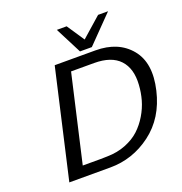

<svg xmlns="http://www.w3.org/2000/svg" viewBox="-154 -1025 1098 1159"><g transform="rotate(-20 395.0 -445.5)"><path d="M338 -891H401L476 -779L603 -891H667L501 -721H425ZM94 0 253 -695H514Q661 -695 738.5 -601Q816 -507 777 -341Q739 -178 620.5 -89Q502 0 357 0ZM205 -68H319Q327 -68 341.5 -68.5Q356 -69 363 -69Q428 -70 482 -91.5Q536 -113 572 -146.5Q608 -180 634.5 -224.5Q661 -269 674 -315Q687 -361 690 -410Q697 -513 644.5 -569.5Q592 -626 481 -626H333Z"/></g></svg>

Font: Coval
Style: Book Italic
Weight: 350
Foundry: Context Ltd
Version: Version 001.000